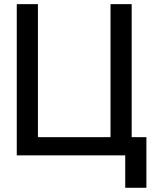

<svg xmlns="http://www.w3.org/2000/svg" viewBox="-20 -742 739 917"><path d="M578.1 0H60.1V-722.2H161.1V-86.9H507.8V-722.2H608.9V-86.9H679.2V154.8H578.1Z"/></svg>

Font: Perun
Style: Regular
Weight: 400
Version: Version 1.0000